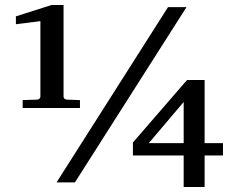

<svg xmlns="http://www.w3.org/2000/svg" viewBox="-20 -723 947 761"><path d="M708 -318.8 569.8 -155.8H708ZM69.8 -294.9V-326.2L126 -328.1Q131.8 -328.1 136 -331.5Q140.1 -335 140.1 -340.8V-639.2L43 -627V-658.2L184.1 -703.1H231.9V-340.8Q231.9 -335 235.8 -331.5Q239.7 -328.1 246.1 -328.1L296.9 -326.2V-294.9ZM276.9 0H204.1L646 -694.8H719.2ZM791 -106.9V18.1H708V-106.9H506.8V-158.2L721.2 -405.8H791V-155.8H863.8V-106.9Z"/></svg>

Font: Charis SIL
Style: Bold
Weight: 700
Foundry: SIL International
Version: Version 4.112